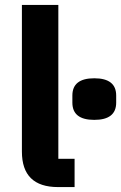

<svg xmlns="http://www.w3.org/2000/svg" viewBox="-20 -760 492 780"><path d="M274 -343V-372Q274 -442 363 -442Q452 -442 452 -372V-343Q452 -273 363 -273Q274 -273 274 -343ZM283 0H216Q69 0 69 -144V-740H217V-115H283Z"/></svg>

Font: Aneliza
Style: Bold
Weight: 700
Designer: Mike Abbink, Paul van der Laan, Pieter van Rosmalen
Foundry: Bold Monday
Version: Version 3.0